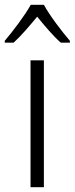

<svg xmlns="http://www.w3.org/2000/svg" viewBox="-48 -785 313 805"><path d="M136 -765H81C57 -721 6 -654 -28 -614V-606H9C41 -635 77 -678 108 -715C139 -677 174 -635 207 -606H245V-614C213 -651 160 -720 136 -765ZM136 0V-532H80V0Z"/></svg>

Font: Noto Sans Devanagari SemiCondensed Light
Style: Regular
Weight: 300
Width: 4
Designer: Jelle Bosma - Monotype Design Team
Foundry: Monotype Imaging Inc.
Version: Version 2.004